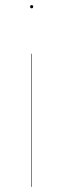

<svg xmlns="http://www.w3.org/2000/svg" viewBox="-20 -726 246 746"><path d="M108.9 -700.2Q108.9 -693.8 103 -693.8Q97.2 -693.8 97.2 -700.2Q97.2 -706.1 103 -706.1Q108.9 -706.1 108.9 -700.2ZM104 -517.1V0H102.1V-517.1Z"/></svg>

Font: Fira Sans Compressed Two
Style: Regular
Weight: 100
Width: 1
Designer: Carrois Corporate & Edenspiekermann AG
Foundry: Carrois Corporate GbR & Edenspiekermann AG
Version: Version 4.203;PS 004.203;hotconv 1.0.88;makeotf.lib2.5.64775